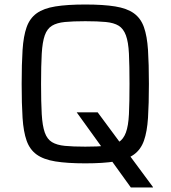

<svg xmlns="http://www.w3.org/2000/svg" viewBox="-20 -716 757 851"><path d="M560 115 320 -218H413L658 113V115ZM358 8Q278 8 225.5 -0.5Q173 -9 142.5 -31Q112 -53 98 -92.5Q84 -132 80 -193.5Q76 -255 76 -344Q76 -433 80 -494.5Q84 -556 98 -595.5Q112 -635 142.5 -657Q173 -679 225.5 -687.5Q278 -696 358 -696Q438 -696 490.5 -687.5Q543 -679 573.5 -657Q604 -635 618 -595.5Q632 -556 636 -494.5Q640 -433 640 -344Q640 -255 636 -193.5Q632 -132 618 -92.5Q604 -53 573.5 -31Q543 -9 490.5 -0.5Q438 8 358 8ZM358 -66Q413 -66 449 -69.5Q485 -73 506 -86Q527 -99 538 -128.5Q549 -158 551.5 -210Q554 -262 554 -344Q554 -426 551.5 -478Q549 -530 538 -559.5Q527 -589 506 -602Q485 -615 449 -618.5Q413 -622 358 -622Q303 -622 267.5 -618.5Q232 -615 210.5 -602Q189 -589 178.5 -559.5Q168 -530 165 -478Q162 -426 162 -344Q162 -262 165 -210Q168 -158 178.5 -128.5Q189 -99 210.5 -86Q232 -73 267.5 -69.5Q303 -66 358 -66Z"/></svg>

Font: Saira Thin
Style: Regular
Weight: 400
Version: Version 1.101